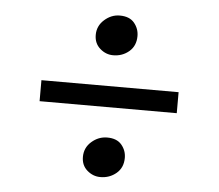

<svg xmlns="http://www.w3.org/2000/svg" viewBox="-43 -628 711 624"><g transform="rotate(5 312.0 -316.0)"><path d="M313 -449Q289 -449 270 -465.8Q251 -482.5 251 -510Q251 -539.5 273.5 -559.5Q296 -579.5 323.5 -579.5Q355.5 -579.5 371 -560.8Q386.5 -542 386.5 -518Q386.5 -486 364.8 -467.5Q343 -449 313 -449ZM535.5 -348V-279.5H88V-348ZM244 -111.5Q244 -141.5 266.5 -161.2Q289 -181 317.5 -181Q349 -181 364.5 -162.5Q380 -144 380 -120Q380 -88 358 -69.5Q336 -51 306 -51Q282 -51 263 -67.5Q244 -84 244 -111.5Z"/></g></svg>

Font: Merriweather Text
Style: Regular
Weight: 400
Designer: Eben Sorkin
Foundry: Eben Sorkin
Version: Version 2.100; ttfautohint (v1.7.19-72a1) -l 8 -r 50 -G 200 